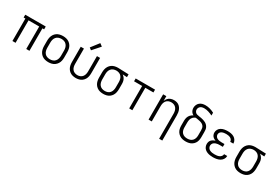

<svg xmlns="http://www.w3.org/2000/svg" viewBox="77 -2023 5029 3487"><g transform="rotate(30 2592.0 -280.0)"><path d="M110 0H176V-471H400V0H467V-471H503V-530H73V-471H110Z M864 8Q899 8 932.5 0Q966 -8 994.5 -28.5Q1023 -49 1042 -78.5Q1061 -108 1068 -142Q1075 -176 1075 -210V-320Q1075 -355 1068 -389Q1061 -423 1042 -452.5Q1023 -482 994.5 -502Q966 -522 932.5 -530Q899 -538 864 -538Q830 -538 796 -530Q762 -522 733.5 -502Q705 -482 686.5 -452.5Q668 -423 660.5 -389Q653 -355 653 -320V-210Q653 -176 660.5 -142Q668 -108 686.5 -78.5Q705 -49 733.5 -28.5Q762 -8 796 0Q830 8 864 8ZM864 -52Q834 -52 804.5 -62Q775 -72 755 -96Q735 -120 727.5 -150Q720 -180 720 -210V-320Q720 -351 727.5 -380.5Q735 -410 755 -434Q775 -458 804.5 -468.5Q834 -479 864 -479Q895 -479 924 -468.5Q953 -458 973 -434Q993 -410 1001 -380.5Q1009 -351 1009 -320V-210Q1009 -180 1001 -150Q993 -120 973 -96Q953 -72 924 -62Q895 -52 864 -52Z M1440 8Q1474 8 1507 -0.5Q1540 -9 1567.5 -29.5Q1595 -50 1612.5 -79.5Q1630 -109 1636.5 -142.5Q1643 -176 1643 -210V-530H1577V-210Q1577 -180 1570 -151Q1563 -122 1544.5 -98Q1526 -74 1498 -63Q1470 -52 1440 -52Q1410 -52 1382 -63Q1354 -74 1335.5 -98Q1317 -122 1310.5 -151Q1304 -180 1304 -210V-530H1237V-210Q1237 -176 1243.5 -142.5Q1250 -109 1267.5 -79.5Q1285 -50 1312.5 -29.5Q1340 -9 1373 -0.5Q1406 8 1440 8ZM1430 -567 1568 -723 1512 -765 1385 -601Z M2016 8Q2050 8 2083.5 0Q2117 -8 2145 -28.5Q2173 -49 2191 -78.5Q2209 -108 2216 -142Q2223 -176 2223 -210V-320Q2223 -350 2216 -379.5Q2209 -409 2190.5 -434Q2172 -459 2147 -476L2240 -471V-530L2017 -538H2016Q1982 -538 1948 -530Q1914 -522 1885.5 -502Q1857 -482 1838.5 -452.5Q1820 -423 1812.5 -389Q1805 -355 1805 -320V-210Q1805 -176 1812.5 -142Q1820 -108 1838.5 -78.5Q1857 -49 1885.5 -28.5Q1914 -8 1947.5 0Q1981 8 2016 8ZM2016 -52Q1985 -52 1956 -62Q1927 -72 1907 -96Q1887 -120 1879.5 -150Q1872 -180 1872 -210V-320Q1872 -351 1879.5 -380.5Q1887 -410 1907 -434Q1927 -458 1956.5 -468.5Q1986 -479 2016 -479Q2046 -479 2075 -468Q2104 -457 2123 -433Q2142 -409 2149.5 -379.5Q2157 -350 2157 -320V-210Q2157 -180 2149.5 -150.5Q2142 -121 2123 -97Q2104 -73 2075 -62.5Q2046 -52 2016 -52Z M2559 0H2625V-471H2795V-530H2389V-471H2559Z M3305 205H3371V-320Q3371 -352 3366 -383.5Q3361 -415 3347 -444.5Q3333 -474 3309.5 -496.5Q3286 -519 3255 -528.5Q3224 -538 3192 -538Q3158 -538 3124.5 -526.5Q3091 -515 3067.5 -488.5Q3044 -462 3032 -430V-530H2965V0H3032V-320Q3032 -350 3038.5 -379Q3045 -408 3063.5 -432.5Q3082 -457 3110 -468Q3138 -479 3168 -479Q3198 -479 3226 -468Q3254 -457 3272.5 -432.5Q3291 -408 3298 -379Q3305 -350 3305 -320Z M3744 8Q3778 8 3811.5 0.5Q3845 -7 3873.5 -26Q3902 -45 3921 -73Q3940 -101 3947.5 -134.5Q3955 -168 3955 -202V-307Q3955 -332 3952.5 -356.5Q3950 -381 3939 -403.5Q3928 -426 3910.5 -443.5Q3893 -461 3871.5 -472.5Q3850 -484 3826.5 -491Q3803 -498 3779 -503Q3755 -508 3730.5 -510.5Q3706 -513 3682 -520.5Q3658 -528 3643.5 -549Q3629 -570 3629 -595Q3629 -621 3644.5 -644Q3660 -667 3685.5 -675.5Q3711 -684 3737 -684Q3784 -684 3829.5 -670Q3875 -656 3917 -635V-694Q3874 -717 3827 -730Q3780 -743 3732 -743Q3700 -743 3669 -735Q3638 -727 3613 -706Q3588 -685 3575.5 -655Q3563 -625 3563 -594Q3563 -569 3571 -545.5Q3579 -522 3595.5 -503Q3612 -484 3634 -474Q3603 -460 3578.5 -434.5Q3554 -409 3543.5 -375.5Q3533 -342 3533 -307V-202Q3533 -168 3540.5 -134.5Q3548 -101 3567.5 -73Q3587 -45 3615.5 -26Q3644 -7 3677 0.5Q3710 8 3744 8ZM3744 -52Q3714 -52 3685.5 -61Q3657 -70 3636.5 -92Q3616 -114 3608 -143Q3600 -172 3600 -202V-307Q3600 -339 3608 -370Q3616 -401 3638.5 -424.5Q3661 -448 3691 -458Q3715 -454 3738 -450.5Q3761 -447 3784 -441.5Q3807 -436 3828 -425.5Q3849 -415 3864.5 -396Q3880 -377 3884.5 -354Q3889 -331 3889 -307V-202Q3889 -172 3880.5 -143Q3872 -114 3851.5 -92Q3831 -70 3802.5 -61Q3774 -52 3744 -52Z M4317 8Q4354 8 4390.5 1.5Q4427 -5 4459.5 -22.5Q4492 -40 4512.5 -72Q4533 -104 4533 -141V-142H4467Q4467 -118 4451 -98Q4435 -78 4412.5 -68Q4390 -58 4366 -55Q4342 -52 4317 -52Q4292 -52 4267.5 -55.5Q4243 -59 4220 -69.5Q4197 -80 4182.5 -101.5Q4168 -123 4168 -147Q4168 -168 4177 -186.5Q4186 -205 4203 -217Q4220 -229 4239.5 -235.5Q4259 -242 4279.5 -244Q4300 -246 4320 -246H4381V-305H4320Q4297 -305 4274.5 -308.5Q4252 -312 4231 -321.5Q4210 -331 4197 -351Q4184 -371 4184 -393Q4184 -416 4197 -435Q4210 -454 4230.5 -463Q4251 -472 4273 -475.5Q4295 -479 4317 -479Q4339 -479 4361 -475.5Q4383 -472 4403.5 -462.5Q4424 -453 4437.5 -434.5Q4451 -416 4451 -393V-392H4517V-395Q4517 -429 4498.5 -460Q4480 -491 4450 -508.5Q4420 -526 4386 -532Q4352 -538 4317 -538Q4283 -538 4248.5 -532Q4214 -526 4183 -508.5Q4152 -491 4134.5 -460Q4117 -429 4117 -395Q4117 -368 4128.5 -342.5Q4140 -317 4162 -301Q4184 -285 4210 -277Q4188 -270 4167.5 -258.5Q4147 -247 4131 -230.5Q4115 -214 4108 -191.5Q4101 -169 4101 -146Q4101 -116 4113 -88Q4125 -60 4148.5 -40.5Q4172 -21 4200 -10.5Q4228 0 4258 4Q4288 8 4317 8Z M4896 8Q4930 8 4963.5 0Q4997 -8 5025 -28.5Q5053 -49 5071 -78.5Q5089 -108 5096 -142Q5103 -176 5103 -210V-320Q5103 -350 5096 -379.5Q5089 -409 5070.5 -434Q5052 -459 5027 -476L5120 -471V-530L4897 -538H4896Q4862 -538 4828 -530Q4794 -522 4765.5 -502Q4737 -482 4718.5 -452.5Q4700 -423 4692.5 -389Q4685 -355 4685 -320V-210Q4685 -176 4692.5 -142Q4700 -108 4718.5 -78.5Q4737 -49 4765.5 -28.5Q4794 -8 4827.5 0Q4861 8 4896 8ZM4896 -52Q4865 -52 4836 -62Q4807 -72 4787 -96Q4767 -120 4759.5 -150Q4752 -180 4752 -210V-320Q4752 -351 4759.5 -380.5Q4767 -410 4787 -434Q4807 -458 4836.5 -468.5Q4866 -479 4896 -479Q4926 -479 4955 -468Q4984 -457 5003 -433Q5022 -409 5029.5 -379.5Q5037 -350 5037 -320V-210Q5037 -180 5029.5 -150.5Q5022 -121 5003 -97Q4984 -73 4955 -62.5Q4926 -52 4896 -52Z"/></g></svg>

Font: Iosevka Sparkle Light
Style: Regular
Weight: 300
Designer: Belleve Invis
Foundry: Belleve Invis
Version: Version 4.5.0; ttfautohint (v1.8.3)